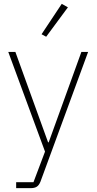

<svg xmlns="http://www.w3.org/2000/svg" viewBox="-20 -778 502 998"><path d="M333 -740 301 -758 196 -600 220 -587ZM233 -38H230L60 -508H23L214 10L154 169H64V200H138C167 200 180 191 190 167L438 -508H403Z"/></svg>

Font: IBM Plex Devanagari ExtraLight
Style: Regular
Weight: 200
Designer: Mike Abbink, Paul van der Laan, Pieter van Rosmalen, Erin McLaughlin
Foundry: Bold Monday
Version: Version 1.0